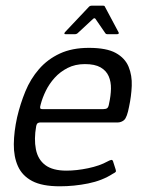

<svg xmlns="http://www.w3.org/2000/svg" viewBox="-20 -649 502 674"><path d="M40 -237Q51 -284 69 -328Q87 -372 117 -406.5Q147 -441 190 -461Q233 -481 292 -481Q354 -481 386.5 -463Q419 -445 431.5 -414.5Q444 -384 442.5 -347.5Q441 -311 433 -274Q426 -237 416 -228Q406 -219 392 -219H120Q117 -219 113 -217Q109 -215 107 -206Q99 -161 106 -125Q113 -89 139 -69.5Q165 -50 213 -50Q249 -50 289.5 -58.5Q330 -67 357 -82Q364 -86 370 -87.5Q376 -89 378 -79L386 -54Q388 -48 386 -45.5Q384 -43 376 -39Q339 -15 289.5 -5Q240 5 190 5Q128 5 93 -13.5Q58 -32 43 -65.5Q28 -99 28.5 -143Q29 -187 40 -237ZM363 -286Q369 -313 369.5 -337.5Q370 -362 361.5 -381.5Q353 -401 333 -412.5Q313 -424 278 -424Q244 -424 217.5 -410.5Q191 -397 172 -376Q153 -355 141 -330.5Q129 -306 123 -283Q120 -273 121 -269.5Q122 -266 129 -266Q182 -266 235.5 -266Q289 -266 343 -266Q352 -266 356.5 -269.5Q361 -273 363 -286ZM210 -529Q206 -529 206 -531Q206 -533 208 -536L293 -626Q296 -629 301 -629H343Q347 -629 348 -626L396 -536Q398 -533 396.5 -531Q395 -529 391 -529H356Q352 -529 350 -532L315 -583Q312 -587 307 -583L252 -532Q248 -529 244 -529Z"/></svg>

Font: Glory
Style: Italic
Weight: 400
Italic angle: -12°
Designer: Robert Leuschke
Foundry: Robert Leuschke
Version: Version 1.011